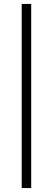

<svg xmlns="http://www.w3.org/2000/svg" viewBox="-20 -760 268 973"><path d="M90 193V-740H138V193Z"/></svg>

Font: Mach ExtraLight
Style: Regular
Weight: 250
Version: Version 1.002